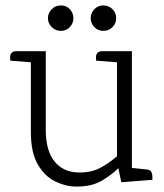

<svg xmlns="http://www.w3.org/2000/svg" viewBox="-20 -674 604 709"><path d="M467 -54 523 -48Q534 -47 538 -40.5Q542 -34 542.5 -25.5Q543 -17 543 -10L428 -1L417 -53Q392 -28 355.5 -6.5Q319 15 262 15Q224 15 185 -3.5Q146 -22 120 -66Q94 -110 94 -186V-444L18 -450Q18 -454 17.5 -459.5Q17 -465 18.5 -471Q20 -477 25.5 -481Q31 -485 41 -485H149V-195Q149 -117 182 -77Q215 -37 273 -37Q318 -37 350 -54Q382 -71 412 -97V-444L335 -450Q335 -454 334.5 -459.5Q334 -465 335.5 -471Q337 -477 342.5 -481Q348 -485 358 -485H467ZM205 -560Q185 -560 171 -574Q157 -588 157 -607Q157 -626 171 -640Q185 -654 205 -654Q225 -654 238 -640Q251 -626 251 -607Q251 -588 238 -574Q225 -560 205 -560ZM361 -560Q342 -560 328.5 -574Q315 -588 315 -607Q315 -626 328.5 -640Q342 -654 361 -654Q382 -654 395.5 -640Q409 -626 409 -607Q409 -588 395.5 -574Q382 -560 361 -560Z"/></svg>

Font: Karma Variable Light
Style: Regular
Weight: 300
Designer: Joana Correia
Foundry: Indian Type Foundry
Version: Version 3.000